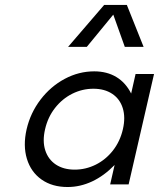

<svg xmlns="http://www.w3.org/2000/svg" viewBox="-20 -751 647 782"><path d="M88.4 -224.6Q104 -291.5 145 -345.2Q186 -398.9 243.4 -429.7Q300.8 -460.4 363.8 -460.4Q415.5 -460.4 453.6 -437.5Q491.7 -414.6 514.2 -370.1L532.2 -449.7H607.4L503.9 0H428.7L446.8 -79.1Q404.3 -35.2 355.5 -12.2Q306.6 10.7 255.4 10.7Q192.4 10.7 149.2 -19.8Q106 -50.3 89.6 -104Q73.2 -157.7 88.4 -224.6ZM284.2 -60.1Q329.1 -60.1 369.9 -80.3Q410.6 -100.6 439.9 -137.9Q469.2 -175.3 480.5 -224.6Q491.7 -272.9 480 -310.5Q468.3 -348.1 437 -368.9Q405.8 -389.6 360.4 -389.6Q315.4 -389.6 274.7 -369.4Q233.9 -349.1 204.3 -311.5Q174.8 -273.9 163.6 -224.6Q152.3 -176.3 164.3 -138.9Q176.3 -101.6 207.5 -80.8Q238.8 -60.1 284.2 -60.1ZM404.3 -731H496.6L564.9 -560.1H488.3L441.4 -691.4L333.5 -560.1H257.3Z"/></svg>

Font: Glacial Indifference
Style: Italic
Weight: 400
Designer: Alfredo Marco Pradil
Foundry: Alfredo Marco Pradil
Version: Version 1.312